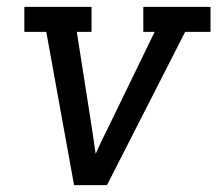

<svg xmlns="http://www.w3.org/2000/svg" viewBox="-20 -540 640 560"><path d="M196 0 115 -447H51V-520H247V-447H204L247 -173Q250 -153 253 -132.5Q256 -112 259 -91Q268 -112 278 -132.5Q288 -153 298 -173L431 -447H398V-520H594V-447H520L292 0Z"/></svg>

Font: Iosevka Etoile Oblique
Style: Regular
Weight: 400
Italic angle: -9°
Designer: Belleve Invis
Foundry: Belleve Invis
Version: Version 15.5.2; ttfautohint (v1.8.4)